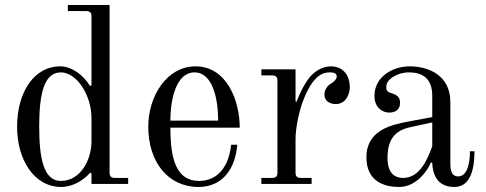

<svg xmlns="http://www.w3.org/2000/svg" viewBox="-20 -732 1932 764"><path d="M136 -228C136 -352 153 -444 222 -444C285 -444 344 -354 344 -262V-169C344 -94 299 -12 222 -12C153 -12 136 -104 136 -228ZM48 -228C48 -96 116 12 224 12C272 12 316 -18 339 -45L344 -42V0H490V-24H438C422 -24 416 -30 416 -46V-712H250V-688H322C338 -688 344 -682 344 -666V-392L338 -390C313 -432 266 -468 220 -468C112 -468 48 -360 48 -228Z M658 -252C658 -340 682 -444 754 -444C826 -444 848 -340 848 -252ZM570 -228C570 -88 648 12 770 12C867 12 917 -63 924 -156H900C886 -38 820 -12 772 -12C680 -12 658 -102 658 -224H934C934 -332 882 -468 758 -468C644 -468 570 -350 570 -228Z M1020 0H1220V-24H1178C1162 -24 1156 -30 1156 -46V-178C1156 -217 1167 -277 1182 -320C1224 -438 1269 -444 1292 -444C1314 -444 1320 -437 1320 -427C1320 -417 1307 -405 1298 -400C1282 -391 1271 -374 1271 -356C1271 -330 1292 -318 1316 -318C1358 -318 1372 -360 1372 -386C1372 -425 1351 -468 1296 -468C1262 -468 1226 -446 1205 -415C1185 -386 1174 -363 1160 -327L1156 -328V-456H1020V-432H1062C1078 -432 1084 -426 1084 -410V-46C1084 -30 1078 -24 1062 -24H1020Z M1522 -103C1522 -174 1548 -212 1613 -226L1700 -245V-150C1682 -101 1652 -24 1584 -24C1561 -24 1522 -33 1522 -103ZM1438 -106C1438 -8 1512 12 1568 12C1635 12 1680 -50 1695 -86L1700 -84C1702 -26 1729 12 1788 12C1855 12 1868 -66 1868 -130H1850C1850 -81 1839 -30 1803 -30C1781 -30 1772 -47 1772 -80V-326C1772 -432 1686 -468 1610 -468C1544 -468 1470 -428 1470 -350C1470 -304 1502 -284 1528 -284C1550 -284 1572 -293 1572 -323C1572 -346 1558 -356 1535 -362C1529 -363 1522 -368 1520 -372C1517 -377 1517 -381 1517 -387C1517 -417 1562 -444 1607 -444C1660 -444 1700 -421 1700 -351V-266L1608 -249C1540 -236 1438 -216 1438 -106Z"/></svg>

Font: Old Standard
Style: Regular
Weight: 400
Designer: Alexey Kryukov <alexios@thessalonica.org.ru>
Version: Version 2.0